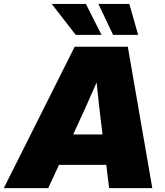

<svg xmlns="http://www.w3.org/2000/svg" viewBox="-62 -968 847 988"><path d="M-42.5 0 322.3 -727.5H595.7L721.7 0H499.5L484.9 -119.6H241.7L186 0ZM314.5 -275.9H465.8L464.8 -282.2Q456.5 -348.1 449.2 -412.6Q441.9 -477.1 435.1 -543.5Q406.2 -477.1 377.2 -412.6Q348.1 -348.1 317.4 -282.2ZM327.6 -788.6 204.1 -947.8H379.9L460.4 -788.6ZM520 -788.6 444.3 -947.8H603.5L648.9 -788.6Z"/></svg>

Font: Inter Display Black
Style: Italic
Weight: 900
Italic angle: -9.39999°
Designer: Rasmus Andersson
Foundry: rsms
Version: Version 4.000;git-a52131595